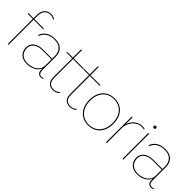

<svg xmlns="http://www.w3.org/2000/svg" viewBox="144 -1667 2631 2631"><g transform="rotate(45 1459.5 -351.0)"><path d="M302 -500V-486H116V0H100V-486H0V-500H100V-560Q100 -631 135.5 -671.5Q171 -712 233 -712Q262 -712 280.5 -704Q299 -696 310 -687L302 -675Q290 -685 274.5 -691.5Q259 -698 233 -698Q178 -698 147 -661.5Q116 -625 116 -560V-500Z M673 -336Q673 -410 632.5 -453Q592 -496 509 -496Q443 -496 394 -467.5Q345 -439 323 -378L308 -384Q333 -449 384.5 -479.5Q436 -510 509 -510Q599 -510 644 -464.5Q689 -419 689 -336V-81Q689 -9 745 -9Q763 -9 778 -18L782 -6Q766 5 742 5Q727 5 711 -1.5Q695 -8 684 -25.5Q673 -43 673 -77V-101Q658 -64 628 -39Q598 -14 558.5 -2Q519 10 478 10Q419 10 381.5 -12Q344 -34 326.5 -69Q309 -104 309 -143Q309 -208 358 -248.5Q407 -289 497 -289H673ZM479 -4Q524 -4 568.5 -20.5Q613 -37 643 -72.5Q673 -108 673 -165V-275H499Q418 -275 371.5 -239.5Q325 -204 325 -143Q325 -108 341 -76Q357 -44 391 -24Q425 -4 479 -4Z M1071 -41 1079 -28Q1064 -12 1038.5 -1Q1013 10 983 10Q863 10 863 -126V-486H753V-500H863V-660H879V-500H1072V-486H879V-126Q879 -66 904 -35Q929 -4 983 -4Q1037 -4 1071 -41Z M1397 -41 1405 -28Q1390 -12 1364.5 -1Q1339 10 1309 10Q1189 10 1189 -126V-486H1079V-500H1189V-660H1205V-500H1398V-486H1205V-126Q1205 -66 1230 -35Q1255 -4 1309 -4Q1363 -4 1397 -41Z M1665 -510Q1734 -510 1786.5 -479Q1839 -448 1868.5 -389.5Q1898 -331 1898 -250Q1898 -169 1868.5 -110.5Q1839 -52 1786.5 -21Q1734 10 1665 10Q1596 10 1543.5 -21Q1491 -52 1461 -110.5Q1431 -169 1431 -250Q1431 -331 1461 -389.5Q1491 -448 1543.5 -479Q1596 -510 1665 -510ZM1665 -496Q1601 -496 1552 -466.5Q1503 -437 1475 -382Q1447 -327 1447 -250Q1447 -174 1475 -118.5Q1503 -63 1552 -33.5Q1601 -4 1665 -4Q1729 -4 1778 -33.5Q1827 -63 1854.5 -118.5Q1882 -174 1882 -250Q1882 -327 1854.5 -382Q1827 -437 1778 -466.5Q1729 -496 1665 -496Z M2004 0V-500H2020V-367Q2030 -403 2056 -436Q2082 -469 2120.5 -489.5Q2159 -510 2205 -510Q2238 -510 2252 -502L2247 -489Q2239 -492 2229.5 -494Q2220 -496 2203 -496Q2151 -496 2109.5 -466.5Q2068 -437 2044 -390Q2020 -343 2020 -291V0Z M2340 -500V0H2324V-500ZM2332 -642Q2354 -642 2354 -620Q2354 -598 2332 -598Q2310 -598 2310 -620Q2310 -642 2332 -642Z M2810 -336Q2810 -410 2769.5 -453Q2729 -496 2646 -496Q2580 -496 2531 -467.5Q2482 -439 2460 -378L2445 -384Q2470 -449 2521.5 -479.5Q2573 -510 2646 -510Q2736 -510 2781 -464.5Q2826 -419 2826 -336V-81Q2826 -9 2882 -9Q2900 -9 2915 -18L2919 -6Q2903 5 2879 5Q2864 5 2848 -1.5Q2832 -8 2821 -25.5Q2810 -43 2810 -77V-101Q2795 -64 2765 -39Q2735 -14 2695.5 -2Q2656 10 2615 10Q2556 10 2518.5 -12Q2481 -34 2463.5 -69Q2446 -104 2446 -143Q2446 -208 2495 -248.5Q2544 -289 2634 -289H2810ZM2616 -4Q2661 -4 2705.5 -20.5Q2750 -37 2780 -72.5Q2810 -108 2810 -165V-275H2636Q2555 -275 2508.5 -239.5Q2462 -204 2462 -143Q2462 -108 2478 -76Q2494 -44 2528 -24Q2562 -4 2616 -4Z"/></g></svg>

Font: Prodigy Sans Thin
Style: Regular
Weight: 100
Designer: Wei Huang
Foundry: Wei Huang
Version: Version 1.003; ttfautohint (v1.8.3)